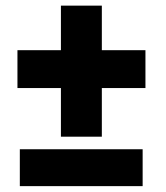

<svg xmlns="http://www.w3.org/2000/svg" viewBox="-20 -651 579 671"><path d="M488.3 -475.6V-343.3H335.9V-173.3H192.9V-343.3H41V-475.6H192.9V-631.3H335.9V-475.6ZM478.5 -129.4V-0.5H49.3V-129.4Z"/></svg>

Font: Vazirmatn RD UI Black
Style: Regular
Weight: 900
Designer: Saber Rastikerdar
Foundry: Saber Rastikerdar
Version: Version 33.003